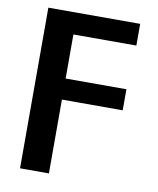

<svg xmlns="http://www.w3.org/2000/svg" viewBox="-83 -585 717 871"><g transform="rotate(10 275.5 -150.0)"><path d="M69 -520H492V-420H202V-217H482V-120H202V220H69Z"/></g></svg>

Font: M PLUS 1p
Style: Bold
Weight: 700
Version: Version 1.062